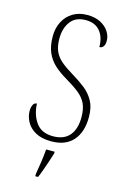

<svg xmlns="http://www.w3.org/2000/svg" viewBox="-140 -788 705 1072"><g transform="rotate(15 213.0 -251.5)"><path d="M213 10Q157 10 121.5 -10Q86 -30 69.5 -61Q53 -92 53 -125Q53 -143 60 -158Q67 -173 82 -173Q85 -108 117 -64Q149 -20 215 -20Q278 -20 310 -57.5Q342 -95 342 -164Q342 -210 328 -240.5Q314 -271 284 -295.5Q254 -320 206 -348Q163 -373 133 -400.5Q103 -428 86.5 -466Q70 -504 70 -560Q70 -606 89 -643.5Q108 -681 143.5 -702.5Q179 -724 227 -724Q272 -724 303.5 -707.5Q335 -691 351.5 -665.5Q368 -640 368 -613Q368 -590 359.5 -579Q351 -568 337 -568Q337 -625 308.5 -659.5Q280 -694 226 -694Q167 -694 138 -655Q109 -616 109 -557Q109 -513 122 -483.5Q135 -454 162 -431Q189 -408 231 -383Q273 -358 307 -331.5Q341 -305 361.5 -268Q382 -231 382 -175Q382 -88 338.5 -39Q295 10 213 10ZM178 208Q184 172 189.5 135Q195 98 198 61H247V71Q241 92 231.5 119.5Q222 147 212.5 174Q203 201 194 221H178Z"/></g></svg>

Font: Noto Serif Condensed ExtraLight
Style: Regular
Weight: 200
Width: 3
Designer: Monotype Design Team
Foundry: Monotype Imaging Inc.
Version: Version 2.013; ttfautohint (v1.8.4.7-5d5b)